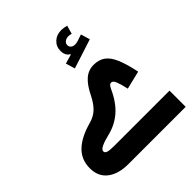

<svg xmlns="http://www.w3.org/2000/svg" viewBox="-268 -1215 1396 1396"><g transform="rotate(-45 429.5 -517.5)"><path d="M642.6 -1026.4 624.5 -961.4Q608.4 -966.3 595.2 -966.3Q572.8 -966.3 557.9 -954.8Q543 -943.4 543 -924.8Q543 -909.2 555.4 -898.9Q567.9 -888.7 586.4 -888.7Q593.3 -888.7 600.3 -889.6Q607.4 -890.6 615.2 -893.1L668.5 -910.6L689.5 -840.3L462.4 -767.1L441.4 -838.4L512.7 -858.9V-863.8Q478.5 -882.3 478.5 -931.2Q478.5 -976.1 509.8 -1005.4Q541 -1034.7 589.8 -1034.7Q601.6 -1034.7 614.5 -1032.5Q627.4 -1030.3 642.6 -1026.4ZM630.9 -391.1Q617.2 -452.1 605.5 -480.2Q593.8 -508.3 576.2 -508.3Q565.4 -508.3 557.4 -499Q549.3 -489.7 543.5 -476.6Q500 -379.9 437.7 -325.7Q375.5 -271.5 289.6 -251.5Q243.7 -240.7 212.9 -226.3Q182.1 -211.9 182.1 -194.3Q182.1 -179.2 200.7 -172.9Q219.2 -166.5 269.5 -166.5H835V0H246.1Q144.5 0 85.2 -45.7Q25.9 -91.3 25.9 -176.8Q25.9 -265.1 85.7 -322.3Q145.5 -379.4 259.8 -410.6Q309.6 -424.3 343 -455.6Q376.5 -486.8 406.2 -545.9Q440.9 -617.7 481.7 -653.6Q522.5 -689.5 577.1 -689.5Q630.9 -689.5 666.5 -663.6Q702.1 -637.7 726.8 -579.8Q751.5 -522 771.5 -425.3Z"/></g></svg>

Font: Estedad-FD ExtraBold
Style: Regular
Weight: 800
Designer: Amin Abedi
Version: Version 7.3